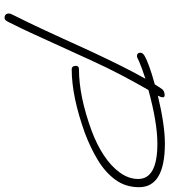

<svg xmlns="http://www.w3.org/2000/svg" viewBox="28 -736 723 818"><g transform="rotate(90 389.0 -327.5)"><path d="M57 14Q38 14 38 -5Q38 -10 41.5 -16.5Q45 -23 49 -32Q64 -62 78 -91Q92 -120 108.5 -155.5Q125 -191 146.5 -238Q168 -285 198 -351Q232 -424 261 -482Q290 -540 316 -586Q294 -579 273.5 -571.5Q253 -564 242 -559Q230 -553 226.5 -551.5Q223 -550 219 -550Q205 -550 205 -565Q205 -573 216 -581Q249 -601 340 -626Q351 -644 361 -658Q366 -664 373.5 -666Q381 -668 386 -668Q395 -668 395 -660Q395 -652 388 -639Q513 -669 592 -669Q778 -669 778 -559Q778 -502 747 -459Q716 -416 663.5 -384Q611 -352 547 -328Q391 -272 276 -272Q261 -272 261 -291Q261 -303 277 -303Q390 -303 538 -357Q597 -379 643 -409.5Q689 -440 716 -477.5Q743 -515 743 -555Q743 -637 593 -637Q548 -637 491 -627.5Q434 -618 364 -599Q334 -547 301.5 -485.5Q269 -424 236 -351L120 -97Q112 -80 100 -54.5Q88 -29 73 0Q66 14 57 14Z"/></g></svg>

Font: Oooh Baby
Style: Regular
Weight: 400
Designer: Robert E. Leuschke
Foundry: Robert E. Leuschke
Version: Version 1.011; ttfautohint (v1.8.3)